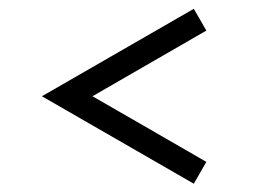

<svg xmlns="http://www.w3.org/2000/svg" viewBox="-20 -581 602 447"><path d="M431.2 -153.3 77.6 -356.9 431.2 -560.5 460.4 -509.8 195.3 -356.9Q215.8 -345.2 314 -288.6Q412.1 -231.9 460.4 -204.1Z"/></svg>

Font: Flanker
Style: Bold Italic
Weight: 700
Italic angle: -12°
Designer: Flanker
Version: Version 2.000